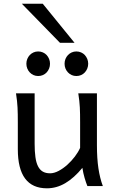

<svg xmlns="http://www.w3.org/2000/svg" viewBox="-20 -999 619 1031"><path d="M449.2 0Q445.8 -8.3 441.9 -19.5Q438 -30.8 434.3 -43.5Q430.7 -56.2 427.5 -70.1Q424.3 -84 422.4 -97.7Q377.9 -43.5 330.8 -15.6Q283.7 12.2 231.9 12.2Q75.7 12.2 75.7 -197.8V-341.8Q75.7 -365.2 75.4 -384.3Q75.2 -403.3 74.2 -421.1Q73.2 -439 71.3 -457.5Q69.3 -476.1 65.9 -498H166V-227.1Q166 -185.5 170.2 -155.5Q174.3 -125.5 184.1 -106.2Q193.8 -86.9 209.7 -77.6Q225.6 -68.4 249 -68.4Q270.5 -68.4 294.9 -81.3Q319.3 -94.2 341.6 -114.3Q363.8 -134.3 382.1 -158.4Q400.4 -182.6 410.2 -205.1V-341.8Q410.2 -365.7 409.9 -385Q409.7 -404.3 408.7 -421.9Q407.7 -439.5 405.8 -457.5Q403.8 -475.6 400.4 -498H500.5V-219.7Q500.5 -148.4 508.5 -95Q516.6 -41.5 532.2 0ZM121.6 -656.7Q121.6 -670.4 126.5 -682.4Q131.3 -694.3 139.9 -703.4Q148.4 -712.4 159.9 -717.5Q171.4 -722.7 185.1 -722.7Q198.7 -722.7 210.4 -717.5Q222.2 -712.4 230.5 -703.4Q238.8 -694.3 243.7 -682.4Q248.5 -670.4 248.5 -656.7Q248.5 -643.1 243.7 -631.1Q238.8 -619.1 230.5 -610.1Q222.2 -601.1 210.4 -595.9Q198.7 -590.8 185.1 -590.8Q171.4 -590.8 159.9 -595.9Q148.4 -601.1 139.9 -610.1Q131.3 -619.1 126.5 -631.1Q121.6 -643.1 121.6 -656.7ZM326.7 -656.7Q326.7 -670.4 331.5 -682.4Q336.4 -694.3 345 -703.4Q353.5 -712.4 365 -717.5Q376.5 -722.7 390.1 -722.7Q403.8 -722.7 415.5 -717.5Q427.2 -712.4 435.5 -703.4Q443.8 -694.3 448.7 -682.4Q453.6 -670.4 453.6 -656.7Q453.6 -643.1 448.7 -631.1Q443.8 -619.1 435.5 -610.1Q427.2 -601.1 415.5 -595.9Q403.8 -590.8 390.1 -590.8Q376.5 -590.8 365 -595.9Q353.5 -601.1 345 -610.1Q336.4 -619.1 331.5 -631.1Q326.7 -643.1 326.7 -656.7ZM209.5 -979 380.4 -769H302.2L97.2 -979Z"/></svg>

Font: Andika Eur
Style: Regular
Weight: 400
Designer: Victor Gaultney, Annie Olsen, Julie Remington, Don Collingsworth, Eric Hays, Becca Hirsbrunner
Foundry: SIL International
Version: Version 5.000